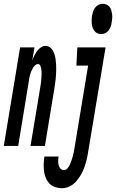

<svg xmlns="http://www.w3.org/2000/svg" viewBox="-65 -770 612 1013"><path d="M-45 0 41 -520H117L105 -450Q109 -462 115.5 -475Q122 -488 129.5 -499Q137 -510 149.5 -519Q162 -528 174 -528Q187 -528 197.5 -521Q208 -514 214 -503Q220 -492 223.5 -480Q227 -468 228.5 -455.5Q230 -443 231 -430Q232 -417 231.5 -403.5Q231 -390 230.5 -377Q230 -364 228.5 -350.5Q227 -337 225 -324Q223 -311 221 -298L172 0H96L148 -313Q149 -321 150.5 -329.5Q152 -338 152.5 -346Q153 -354 153.5 -362Q154 -370 154.5 -378Q155 -386 154 -394Q153 -402 152 -409.5Q151 -417 147 -424.5Q143 -432 135 -432Q127 -432 119.5 -425Q112 -418 107.5 -409.5Q103 -401 99.5 -392.5Q96 -384 93.5 -375.5Q91 -367 89.5 -358Q88 -349 87 -341L31 0ZM468 -590Q458 -590 448.5 -594.5Q439 -599 433 -607Q427 -615 423.5 -625Q420 -635 419 -645.5Q418 -656 418.5 -667.5Q419 -679 421 -689Q423 -700 426.5 -710.5Q430 -721 437.5 -730.5Q445 -740 456 -745Q467 -750 477 -750Q488 -750 497.5 -745.5Q507 -741 513.5 -733Q520 -725 522.5 -715Q525 -705 526.5 -694.5Q528 -684 527 -672.5Q526 -661 524 -651Q523 -640 519 -629.5Q515 -619 508 -609.5Q501 -600 490 -595Q479 -590 468 -590ZM262 223Q243 223 225.5 217Q208 211 196 198.5Q184 186 177 169.5Q170 153 167.5 134.5Q165 116 165.5 97Q166 78 169 59V56H244V57Q242 68 242 79Q242 90 244 100.5Q246 111 253.5 119Q261 127 273 127Q283 127 291 118Q299 109 303.5 99Q308 89 311.5 78.5Q315 68 318 58Q321 48 323 37.5Q325 27 327 17L400 -424H338L343 -520H492L400 32Q397 53 392 73Q387 93 380 113Q373 133 362 152Q351 171 336.5 187.5Q322 204 302 213.5Q282 223 262 223Z"/></svg>

Font: Iosevka Term Curly Oblique
Style: Bold
Weight: 700
Italic angle: -9°
Designer: Belleve Invis
Foundry: Belleve Invis
Version: Version 32.3.0